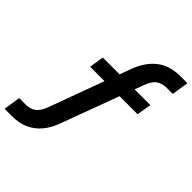

<svg xmlns="http://www.w3.org/2000/svg" viewBox="-290 -852 1179 1179"><g transform="rotate(45 299.5 -262.5)"><path d="M-42 190 -25 80H30Q70 80 96.5 61Q123 42 141 -7L282 -391L298 -364H147L162 -459H329L300 -437L333 -528Q366 -619 426.5 -667Q487 -715 581 -715H641L624 -605H574Q531 -605 504.5 -586Q478 -567 460 -517L430 -437L417 -459H575L559 -364H384L413 -392L266 5Q244 68 209 109Q174 150 128 170Q82 190 20 190Z"/></g></svg>

Font: Nunito Sans 8pt
Style: Bold Italic
Weight: 700
Italic angle: -9°
Version: Version 3.101;gftools[0.9.27]